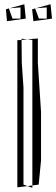

<svg xmlns="http://www.w3.org/2000/svg" viewBox="-20 -889 266 908"><path d="M133 -700V-12L163 -16L174 -130V-360L159 -591V-707L109 -703ZM62 -699V-3L110 -9L91 -16V-476L83 -591L82 -700ZM110 -9 133 -12V-1ZM82 -700V-706L109 -703ZM8 -845 13 -789 102 -801 95 -869 26 -850 77 -854V-801H39L22 -849ZM21 -850H26L22 -849ZM132 -845 138 -789 226 -801 219 -869 150 -850 201 -854V-801H164L146 -849ZM146 -850H150L146 -849Z"/></svg>

Font: Quebrada
Style: Regular
Weight: 400
Designer: deFharo
Foundry: deFharo
Version: Version 1.034 2012